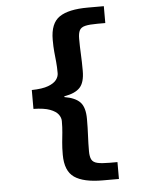

<svg xmlns="http://www.w3.org/2000/svg" viewBox="-58 -754 716 952"><g transform="rotate(-5 300.0 -278.0)"><path d="M415 152Q319 152 273.5 120.5Q228 89 228 8Q228 -27 230.5 -52.5Q233 -78 235.5 -102.5Q238 -127 238 -159Q238 -176 226 -192Q214 -208 185 -219Q156 -230 103 -231V-325Q156 -326 185 -337Q214 -348 226 -364Q238 -380 238 -397Q238 -429 235.5 -453.5Q233 -478 230.5 -503.5Q228 -529 228 -564Q228 -646 273.5 -677Q319 -708 415 -708H495V-624H456Q416 -624 395 -619Q374 -614 366.5 -599.5Q359 -585 359 -558Q359 -519 361 -481Q363 -443 363 -398Q363 -340 339 -314.5Q315 -289 261 -280V-276Q315 -267 339 -241.5Q363 -216 363 -158Q363 -114 361 -75.5Q359 -37 359 2Q359 29 366.5 43.5Q374 58 395 63Q416 68 456 68H495V152Z"/></g></svg>

Font: Source Code Pro ExtraLight ExtraBold
Style: Regular
Weight: 800
Monospace: yes
Version: Version 1.018;hotconv 1.0.116;makeotfexe 2.5.65601